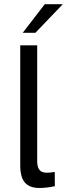

<svg xmlns="http://www.w3.org/2000/svg" viewBox="-20 -912 328 940"><path d="M91.3 -751.5 199.2 -891.6H287.6L153.3 -751.5ZM173.3 8.3Q124.5 8.3 101.8 -18.3Q79.1 -44.9 79.1 -101.1V-689.9H162.1V-123Q162.1 -95.7 172.4 -81.1Q182.6 -66.4 210.4 -66.4Q225.6 -66.4 248 -70.3L248.5 -0.5Q208 8.3 173.3 8.3Z"/></svg>

Font: HK Grotesk Medium Legacy
Style: Regular
Weight: 500
Designer: Alfredo Marco Pradil
Foundry: Hanken Design Co.
Version: Version 2.022;PS 002.022;hotconv 1.0.88;makeotf.lib2.5.64775